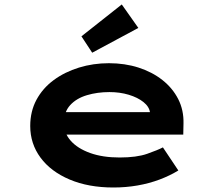

<svg xmlns="http://www.w3.org/2000/svg" viewBox="-20 -823 971 853"><path d="M483.9 10Q373 10 289.4 -25.4Q205.8 -60.7 160 -122.7Q114.3 -184.6 114.3 -263.3Q114.3 -328.2 142 -379.7Q169.8 -431.2 218.6 -467.2Q267.4 -503.2 330.7 -522.7Q394 -542.2 464 -542.2Q534.6 -542.2 595.2 -522.8Q655.7 -503.4 701.2 -467.7Q746.6 -432 771.7 -382.9Q796.8 -333.8 795.2 -274L794.2 -225.1H230.9L207.9 -324.9H663.8L646.6 -301.9V-322.4Q643.3 -348.9 617.5 -369.5Q591.8 -390 552.1 -402Q512.5 -413.9 466.3 -413.9Q412.1 -413.9 365.8 -400Q319.6 -386.2 291.7 -355.8Q263.9 -325.4 263.9 -275.5Q263.9 -231.8 294.3 -197.6Q324.7 -163.3 380.4 -143.3Q436.1 -123.3 511.4 -123.3Q587.2 -123.3 633.9 -139.7Q680.6 -156.1 703.8 -168.2L772.3 -65.6Q734.9 -42.7 688.8 -25.3Q642.7 -8 591 1Q539.3 10 483.9 10ZM389.6 -588.8 341.8 -661.6 521 -803.2 594.6 -698.9Z"/></svg>

Font: Lexend Zetta
Style: Regular
Weight: 400
Designer: Bonnie Shaver-Troup, Thomas Jockin
Foundry: Lexend
Version: Version 1.007